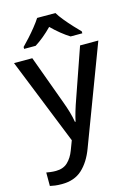

<svg xmlns="http://www.w3.org/2000/svg" viewBox="-146 -842 818 1157"><g transform="rotate(-15 263.5 -263.0)"><path d="M1 -539H115L227 -233Q240 -198 249.5 -165.5Q259 -133 264 -102H268Q273 -128 283.5 -163Q294 -198 307 -234L413 -539H527L296 73Q267 151 218.5 195.5Q170 240 92 240Q67 240 49 237.5Q31 235 18 232V148Q28 150 44 152Q60 154 77 154Q123 154 151 127.5Q179 101 195 58L217 0ZM320 -766Q333 -744 355.5 -716.5Q378 -689 402.5 -662.5Q427 -636 445 -618V-606H372Q346 -622 317.5 -645Q289 -668 262 -695Q208 -640 154 -606H82V-618Q101 -637 124.5 -663Q148 -689 170 -716.5Q192 -744 206 -766Z"/></g></svg>

Font: Noto Sans Tamil Medium
Style: Regular
Weight: 500
Designer: Jelle Bosma - Monotype Design Team
Foundry: Monotype Imaging Inc.
Version: Version 2.004; ttfautohint (v1.8.4.7-5d5b)